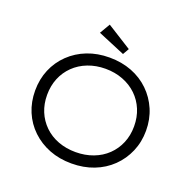

<svg xmlns="http://www.w3.org/2000/svg" viewBox="-154 -1058 1222 1222"><g transform="rotate(20 456.5 -447.0)"><path d="M456 10Q374 10 306 -16.5Q238 -43 187 -91.5Q136 -140 108.5 -205.5Q81 -271 81 -348Q81 -425 108.5 -490.5Q136 -556 187 -605Q238 -654 306 -680.5Q374 -707 456 -707Q538 -707 606.5 -680.5Q675 -654 725.5 -605Q776 -556 804 -490.5Q832 -425 832 -348Q832 -272 804 -206.5Q776 -141 725.5 -92Q675 -43 606.5 -16.5Q538 10 456 10ZM456 -67Q520 -67 574.5 -87.5Q629 -108 668.5 -146Q708 -184 729.5 -235.5Q751 -287 751 -348Q751 -410 729.5 -461.5Q708 -513 668.5 -551Q629 -589 574.5 -610Q520 -631 456 -631Q392 -631 337.5 -610Q283 -589 243.5 -550.5Q204 -512 183 -460.5Q162 -409 162 -348Q162 -287 183 -236Q204 -185 243.5 -146.5Q283 -108 337.5 -87.5Q392 -67 456 -67ZM527 -757 343 -834 384 -904 551 -799Z"/></g></svg>

Font: Lexend Exa Light
Style: Regular
Weight: 300
Designer: Bonnie Shaver-Troup, Thomas Jockin
Foundry: Lexend
Version: Version 1.007